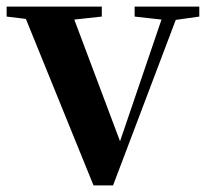

<svg xmlns="http://www.w3.org/2000/svg" viewBox="-29 -556 627 579"><path d="M377 -506 458 -497 333 -130 195 -497 278 -506V-536H-9V-506L49 -499L253 3H312L501 -496L572 -506V-536H377Z"/></svg>

Font: Noto Serif KR
Style: Bold
Weight: 700
Designer: Ryoko NISHIZUKA 西塚涼子 (kana & ideographs); Frank Grießhammer (Latin, Greek & Cyrillic); Wenlong ZHANG 张文龙 (bopomofo); San
Foundry: Adobe
Version: Version 2.001;hotconv 1.1.0;makeotfexe 2.6.0